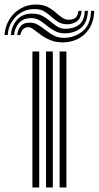

<svg xmlns="http://www.w3.org/2000/svg" viewBox="-102 -827 436 847"><path d="M161 0V-600H191V0ZM41 0V-600H71V0ZM101 0V-600H131V0ZM-82 -672.2Q-79.5 -710.8 -60.6 -741.2Q-41.8 -771.8 -11.2 -789.4Q19.2 -807 56 -807Q86 -807 106.4 -796.9Q126.8 -786.8 142 -773.5Q157.2 -760.2 170.9 -750.1Q184.5 -740 201 -740Q217.2 -740 229 -747.2Q240.8 -754.5 244 -779.2H258Q255.2 -746 237.4 -733Q219.5 -720 194.8 -720Q171.2 -720 154.9 -730.1Q138.5 -740.2 124.1 -753.5Q109.8 -766.8 92.8 -776.9Q75.8 -787 50.5 -787Q1.5 -787 -31.8 -753.6Q-65 -720.2 -68 -672.2ZM-54 -672.2Q-51.5 -710.8 -27.6 -738.9Q-3.8 -767 39.8 -767Q66.2 -767 85 -756.9Q103.8 -746.8 119.1 -733.5Q134.5 -720.2 150.4 -710.1Q166.2 -700 187 -700Q222.5 -700 246.2 -717.6Q270 -735.2 272 -779.2H286Q283.5 -725.8 254.1 -702.9Q224.8 -680 184.5 -680Q159 -680 140.1 -690.1Q121.2 -700.2 105.2 -713.5Q89.2 -726.8 73 -736.9Q56.8 -747 36.5 -747Q-1.2 -747 -19.6 -724.1Q-38 -701.2 -40 -672.2ZM-26 -672.2Q-24.8 -691.5 -12.8 -709.2Q-0.8 -727 30.5 -727Q49.8 -727 66.5 -716.9Q83.2 -706.8 100 -693.5Q116.8 -680.2 136 -670.1Q155.2 -660 179.8 -660Q224.8 -660 260.9 -688Q297 -716 300 -779.2H314Q311.8 -730.8 291.2 -699.9Q270.8 -669 240 -654.5Q209.2 -640 176 -640Q144.2 -640 120 -650.1Q95.8 -660.2 77.8 -673.5Q59.8 -686.8 46.6 -696.9Q33.5 -707 24 -707Q5 -707 -3.2 -694.4Q-11.5 -681.8 -12 -672.2Z"/></svg>

Font: Big Shoulders Inline Display Black
Style: Regular
Weight: 900
Designer: Patric King
Foundry: XO Type Co
Version: Version 1.000